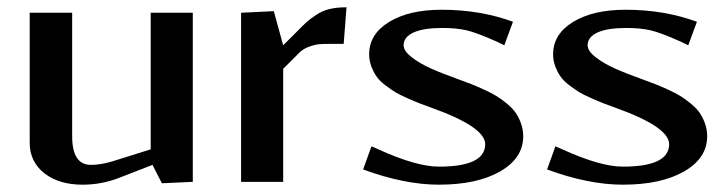

<svg xmlns="http://www.w3.org/2000/svg" viewBox="-20 -502 2005 530"><path d="M512.2 -466.8V0L426.8 3.9L400.9 -46.9L309.1 -11.2Q260.7 7.8 208 7.8Q142.6 7.8 102.3 -23.9Q62 -55.7 62 -107.9V-466.8H179.2V-126Q179.2 -46.9 231 -46.9Q256.8 -46.9 289.1 -56.2L396 -89.8V-466.8Z M928.7 -380.9H896.5Q875 -380.9 863 -380.1Q851.1 -379.4 834.2 -373.5Q817.4 -367.7 805.7 -356L761.7 -312V0H645.5V-466.8L735.8 -471.2L761.7 -377L799.8 -415Q816.9 -432.6 826.7 -441.4Q836.4 -450.2 853.5 -461.4Q870.6 -472.7 890.6 -477.3Q910.6 -481.9 936.5 -481.9Z M982.4 -34.2 1005.4 -98.1 1024.4 -89.8Q1129.4 -42 1191.4 -42Q1319.3 -42 1319.3 -104Q1319.3 -151.4 1172.4 -204.1Q1148.4 -212.9 1137.5 -217Q1126.5 -221.2 1104.5 -231Q1082.5 -240.7 1070.8 -247.8Q1059.1 -254.9 1043.2 -267.1Q1027.3 -279.3 1019.3 -291Q1011.2 -302.7 1005.1 -318.6Q999 -334.5 999 -352.1Q999 -407.7 1054 -441.4Q1108.9 -475.1 1199.2 -475.1Q1305.7 -475.1 1396 -441.9L1372.1 -377L1351.1 -387.2Q1295.4 -412.1 1267.3 -418.5Q1239.3 -424.8 1201.2 -424.8Q1149.4 -424.8 1121.8 -412.4Q1094.2 -399.9 1094.2 -377Q1094.2 -361.3 1116.2 -344.2Q1138.2 -327.1 1168.5 -313.5Q1198.7 -299.8 1245.1 -283.2Q1267.6 -274.9 1281 -269.8Q1294.4 -264.6 1315.7 -254.9Q1336.9 -245.1 1350.1 -237.1Q1363.3 -229 1378.9 -216.3Q1394.5 -203.6 1403.3 -190.9Q1412.1 -178.2 1418.2 -161.4Q1424.3 -144.5 1424.3 -126Q1424.3 -65.4 1360.6 -28.8Q1296.9 7.8 1191.4 7.8Q1096.7 7.8 982.4 -34.2Z M1490.2 -34.2 1513.2 -98.1 1532.2 -89.8Q1637.2 -42 1699.2 -42Q1827.1 -42 1827.1 -104Q1827.1 -151.4 1680.2 -204.1Q1656.2 -212.9 1645.3 -217Q1634.3 -221.2 1612.3 -231Q1590.3 -240.7 1578.6 -247.8Q1566.9 -254.9 1551 -267.1Q1535.2 -279.3 1527.1 -291Q1519 -302.7 1512.9 -318.6Q1506.8 -334.5 1506.8 -352.1Q1506.8 -407.7 1561.8 -441.4Q1616.7 -475.1 1707 -475.1Q1813.5 -475.1 1903.8 -441.9L1879.9 -377L1858.9 -387.2Q1803.2 -412.1 1775.1 -418.5Q1747.1 -424.8 1709 -424.8Q1657.2 -424.8 1629.6 -412.4Q1602.1 -399.9 1602.1 -377Q1602.1 -361.3 1624 -344.2Q1646 -327.1 1676.3 -313.5Q1706.5 -299.8 1752.9 -283.2Q1775.4 -274.9 1788.8 -269.8Q1802.2 -264.6 1823.5 -254.9Q1844.7 -245.1 1857.9 -237.1Q1871.1 -229 1886.7 -216.3Q1902.3 -203.6 1911.1 -190.9Q1919.9 -178.2 1926 -161.4Q1932.1 -144.5 1932.1 -126Q1932.1 -65.4 1868.4 -28.8Q1804.7 7.8 1699.2 7.8Q1604.5 7.8 1490.2 -34.2Z"/></svg>

Font: Resagokr
Style: Bold
Weight: 600
Designer: gluk
Foundry: gluk
Version: Version 0.95